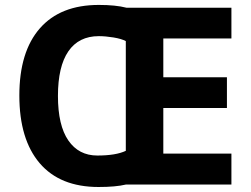

<svg xmlns="http://www.w3.org/2000/svg" viewBox="-20 -745 1013 775"><path d="M487.8 -136.2V-579.1Q470.7 -588.4 438.2 -593.8Q405.8 -599.1 378.9 -599.1Q297.9 -599.1 255.9 -537.8Q213.9 -476.6 213.9 -357.7Q213.9 -238.8 255.9 -178Q297.9 -117.2 372.8 -117.2Q447.8 -117.2 487.8 -136.2ZM378.9 -725.1Q446.8 -725.1 490.2 -713.9H914.1V-589.8H639.2V-433.1H896V-309.1H639.2V-125H914.1V0H487.8Q446.8 9.8 377.9 9.8Q222.2 9.8 140.1 -86.4Q58.1 -182.6 58.1 -359.4Q58.1 -536.1 140.9 -630.6Q223.6 -725.1 378.9 -725.1Z"/></svg>

Font: NotoSans-Bold
Style: Bold
Weight: 700
Designer: Monotype Design team
Foundry: Monotype Imaging Inc.
Version: Version 1.04